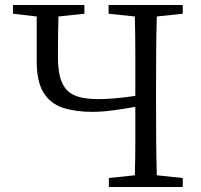

<svg xmlns="http://www.w3.org/2000/svg" viewBox="-20 -749 804 769"><path d="M712 -694 608 -683Q606 -612 605.5 -539Q605 -466 605 -392V-337Q605 -265 605.5 -192Q606 -119 608 -47L712 -36V0H416V-36L520 -47Q522 -113 522 -181.5Q522 -250 522 -321Q477 -313 432.5 -307Q388 -301 350 -301Q283 -301 233 -317Q183 -333 155 -377Q127 -421 127 -504V-683L32 -694V-729H318V-694L214 -683Q213 -642 212.5 -601Q212 -560 212 -520Q212 -456 228 -419Q244 -382 279 -367Q314 -352 372 -352Q402 -352 439 -355Q476 -358 522 -365V-392Q522 -465 522 -538Q522 -611 520 -683L415 -694V-729H712Z"/></svg>

Font: Shippori Mincho TTF
Style: Regular
Weight: 400
Version: Version 2.100